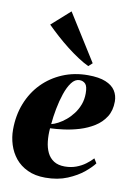

<svg xmlns="http://www.w3.org/2000/svg" viewBox="-91 -871 655 941"><g transform="rotate(10 236.5 -400.5)"><path d="M436.5 -100.5Q422.5 -81 390.8 -54.5Q359 -28 311.2 -8Q263.5 12 201.5 12Q150.5 12 113.2 -5.5Q76 -23 52.2 -52.2Q28.5 -81.5 17 -118Q5.5 -154.5 5.5 -192.5Q5.5 -263.5 29 -323.2Q52.5 -383 95.2 -426.8Q138 -470.5 195.8 -494.8Q253.5 -519 321.5 -519Q376.5 -519 409.8 -505.2Q443 -491.5 458 -468Q473 -444.5 473 -414.5Q473 -369.5 452.8 -337.8Q432.5 -306 399.5 -285.5Q366.5 -265 327.8 -253.2Q289 -241.5 250.8 -236.5Q212.5 -231.5 183 -230.5Q180 -196 183.5 -164.8Q187 -133.5 198.5 -109.8Q210 -86 231.5 -72.2Q253 -58.5 286 -58.5Q316.5 -58.5 342.2 -68Q368 -77.5 388.2 -92.5Q408.5 -107.5 422.5 -123ZM285 -488Q262.5 -488 245.2 -465Q228 -442 215.8 -405.8Q203.5 -369.5 195.8 -328.5Q188 -287.5 185 -251.5Q200 -255 218.5 -264.8Q237 -274.5 255.8 -290Q274.5 -305.5 290.2 -326.2Q306 -347 315.8 -372.8Q325.5 -398.5 325.5 -429Q325.5 -464.5 314 -476.2Q302.5 -488 285 -488ZM314.5 -563Q290 -574.5 261.8 -593Q233.5 -611.5 204 -634.5Q174.5 -657.5 146.8 -682.5Q119 -707.5 95.5 -731L187.5 -813L333.5 -580.5Z"/></g></svg>

Font: Merriweather 144pt Black
Style: Italic
Weight: 900
Italic angle: -7.8°
Version: Version 2.101